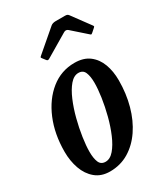

<svg xmlns="http://www.w3.org/2000/svg" viewBox="-191 -833 804 926"><g transform="rotate(-30 211.0 -370.0)"><path d="M-2 -182Q-2 -280.5 31 -359.2Q64 -438 121.5 -484Q179 -530 253 -530Q303.5 -530 335.2 -505.8Q367 -481.5 382 -441Q397 -400.5 397 -350.5Q397 -276.5 379 -211.2Q361 -146 327.2 -96.2Q293.5 -46.5 246.5 -18.2Q199.5 10 141.5 10Q93 10 61 -16.8Q29 -43.5 13.5 -87.2Q-2 -131 -2 -182ZM102 -121.5Q102 -85.5 111.2 -63.5Q120.5 -41.5 146 -41.5Q171.5 -41.5 193.5 -67.2Q215.5 -93 233.2 -134.5Q251 -176 263.5 -224.2Q276 -272.5 282.8 -318.5Q289.5 -364.5 289.5 -398.5Q289.5 -434.5 280.2 -456.5Q271 -478.5 245.5 -478.5Q220 -478.5 198 -452.8Q176 -427 158.2 -385.2Q140.5 -343.5 128 -295.2Q115.5 -247 108.8 -201Q102 -155 102 -121.5ZM141.5 -611.5 130 -626.5Q125 -632.5 125.8 -634.5Q126.5 -636.5 133 -642L248.5 -741Q258.5 -749.5 276.5 -749.5H326Q336 -749.5 340 -747.5Q344 -745.5 347.5 -741L421.5 -640.5Q424 -636.5 423.8 -634.8Q423.5 -633 419 -629L401.5 -613.5Q394.5 -607.5 392.5 -608Q390.5 -608.5 385.5 -613L308 -681.5Q297 -691 283 -682L159 -608.5Q152.5 -604.5 148.8 -605.5Q145 -606.5 141.5 -611.5Z"/></g></svg>

Font: Besley* Condensed Medium
Style: Italic
Weight: 500
Width: 3
Italic angle: -13°
Designer: Owen Earl
Foundry: indestructible type*
Version: Version 3.000; ttfautohint (v1.8.3)